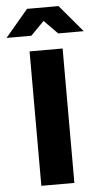

<svg xmlns="http://www.w3.org/2000/svg" viewBox="-116 -958 524 996"><g transform="rotate(-5 146.0 -460.5)"><path d="M0 0ZM58 0V-700H230V0ZM214 -780 144 -851 74 -780H-55L64 -921H228L347 -780Z"/></g></svg>

Font: Rosa Sans Black
Style: Regular
Weight: 900
Designer: Pentagram / MCKL
Foundry: Pentagram / MCKL
Version: Version 1.005;September 16, 2019;FontCreator 11.5.0.2425 64-